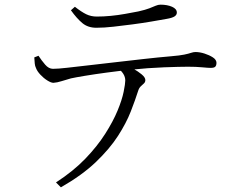

<svg xmlns="http://www.w3.org/2000/svg" viewBox="-20 -752 1040 823"><path d="M220 30Q294 -18 345.5 -71.5Q397 -125 431 -178.5Q465 -232 484 -278Q503 -324 510 -358.5Q517 -393 517 -407Q517 -422 508.5 -435.5Q500 -449 479 -467L517 -476Q532 -468 552 -457Q572 -446 587.5 -433Q603 -420 603 -409Q603 -400 597 -394.5Q591 -389 583.5 -382Q576 -375 572 -362Q560 -324 540.5 -274Q521 -224 485.5 -169Q450 -114 391 -57.5Q332 -1 241 51ZM209 -397Q199 -397 183 -407Q167 -417 153 -432Q139 -447 134 -461Q130 -469 129 -479.5Q128 -490 127 -506L145 -513Q158 -493 173.5 -475Q189 -457 207 -457Q228 -457 267.5 -461.5Q307 -466 359.5 -472Q412 -478 472.5 -485Q533 -492 595 -499Q657 -506 715 -511Q751 -514 770 -518Q789 -522 799 -525.5Q809 -529 818 -529Q836 -529 856.5 -522.5Q877 -516 892.5 -506Q908 -496 908 -482Q908 -473 903.5 -467Q899 -461 883 -461Q872 -461 846.5 -463.5Q821 -466 786 -466Q751 -466 683.5 -463.5Q616 -461 539 -453Q491 -448 438.5 -441Q386 -434 344 -427Q302 -420 284 -416Q262 -410 243.5 -404Q225 -398 209 -397ZM393 -633Q357 -633 333 -653Q309 -673 284 -708L301 -723Q329 -701 349.5 -691Q370 -681 395 -681Q424 -681 455 -684Q486 -687 516.5 -692.5Q547 -698 573 -703Q604 -710 620.5 -716.5Q637 -723 647.5 -727.5Q658 -732 668 -732Q697 -732 717.5 -723Q738 -714 738 -698Q738 -688 728 -681.5Q718 -675 694 -671Q666 -666 628 -659.5Q590 -653 548 -647.5Q506 -642 466 -637.5Q426 -633 393 -633Z"/></svg>

Font: Noto Serif HK ExtraLight Light
Style: Regular
Weight: 300
Version: Version 2.002-H1;hotconv 1.1.0;makeotfexe 2.6.0